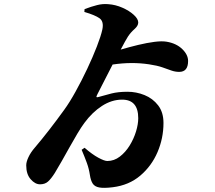

<svg xmlns="http://www.w3.org/2000/svg" viewBox="-20 -840 1040 929"><path d="M388.2 -782.2 389.2 -795.9Q422.9 -808.6 450 -815.4Q477.1 -822.3 503.9 -819.8Q539.1 -817.4 572.3 -802.7Q605.5 -788.1 627.2 -768.3Q648.9 -748.5 648.9 -731Q648.9 -715.3 630.6 -699.2Q612.3 -683.1 599.1 -663.1Q593.8 -654.8 584.5 -638.2Q575.2 -621.6 564 -600.1Q606 -612.3 648.4 -622.6Q690.9 -632.8 727.1 -637.5Q763.2 -642.1 786.1 -638.2Q833 -630.4 861.6 -602.8Q890.1 -575.2 890.1 -544.9Q890.1 -492.2 847.2 -492.2Q827.6 -492.2 809.1 -498.8Q790.5 -505.4 765.6 -514.2Q740.7 -522.9 701.2 -528.8Q658.2 -535.2 615.2 -534.9Q572.3 -534.7 524.9 -527.8Q502 -482.9 481 -442.1Q460 -401.4 451.2 -383.8Q444.8 -372.1 447.5 -370.1Q450.2 -368.2 461.9 -372.1Q486.8 -379.4 519.3 -387.7Q551.8 -396 597.2 -396Q639.6 -396 679.4 -379.9Q719.2 -363.8 745.1 -330.3Q771 -296.9 771 -245.1Q771 -171.4 742.2 -104Q713.4 -36.6 658.7 9.8Q604 56.2 525.9 65.9Q482.9 71.3 460.4 67.1Q438 63 428.5 48.1Q418.9 33.2 415 6.8Q410.6 -22.9 400.4 -51.3Q390.1 -79.6 375 -115.2L389.2 -125Q426.3 -92.8 455.8 -76.9Q485.4 -61 499 -61Q532.2 -61 559.8 -82.3Q587.4 -103.5 607.4 -136Q627.4 -168.5 638.2 -203.9Q648.9 -239.3 648.9 -268.1Q648.9 -357.9 570.8 -357.9Q520.5 -357.9 473.4 -327.4Q426.3 -296.9 388.2 -245.1Q373 -224.6 354.5 -193.6Q335.9 -162.6 316.4 -127.4Q296.9 -92.3 278.3 -59.6Q259.8 -26.9 245.1 -2.9Q227.1 25.4 212.2 38.6Q197.3 51.8 173.8 51.8Q149.9 51.8 128.4 27.3Q106.9 2.9 106.9 -40Q106.9 -56.6 117.7 -79.6Q128.4 -102.5 147.9 -125Q214.4 -203.1 291 -309.1Q316.9 -344.7 345.9 -397.2Q375 -449.7 402.1 -507.1Q429.2 -564.5 448.7 -615Q468.3 -665.5 475.1 -696.8Q483.4 -735.8 461.7 -751.5Q439.9 -767.1 388.2 -782.2Z"/></svg>

Font: Source Han Serif JP Heavy
Style: Regular
Weight: 900
Designer: Ryoko NISHIZUKA  (kana & ideographs); Frank Grießhammer (Latin, Greek & Cyrillic); Wenlong ZHANG  (bopomofo); Sandoll Co
Foundry: Adobe Systems Incorporated
Version: Version 1.001;PS 1.001;hotconv 16.6.54;makeotf.lib2.5.65590